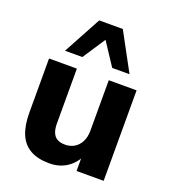

<svg xmlns="http://www.w3.org/2000/svg" viewBox="-140 -864 870 979"><g transform="rotate(20 295.0 -375.0)"><path d="M239 11Q177 11 136 -12Q95 -35 75.5 -81.5Q56 -128 56 -197V-491H207V-193Q207 -164 215 -144.5Q223 -125 239.5 -115.5Q256 -106 282 -106Q311 -106 333 -119.5Q355 -133 367.5 -158Q380 -183 380 -217V-491H531V0H384V-96H399Q377 -45 336 -17Q295 11 239 11ZM119 -556 230 -761H358L469 -556H375L294 -679L213 -556Z"/></g></svg>

Font: Nunito Sans 12pt ExtraLight 12pt ExtraBold
Style: Regular
Weight: 800
Version: Version 3.101;gftools[0.9.27]